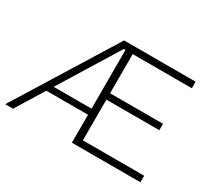

<svg xmlns="http://www.w3.org/2000/svg" viewBox="-134 -936 1290 1172"><g transform="rotate(30 511.0 -350.0)"><path d="M5 0 439 -700H491V-654H443L476 -674L60 0ZM163 -197 171 -240H491V-197ZM520 -378H899V-333H520ZM526 -46H958V0H475V-700H943V-654H526Z"/></g></svg>

Font: Modern
Style: Regular
Weight: 300
Designer: Julieta Ulanovsky
Foundry: Julieta Ulanovsky
Version: Version 8.000